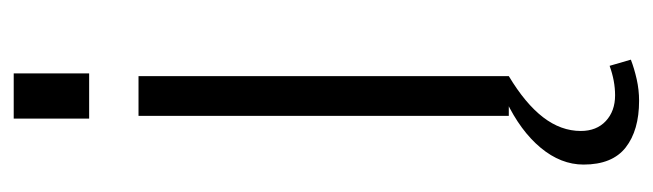

<svg xmlns="http://www.w3.org/2000/svg" viewBox="-356 -406 952 280"><g transform="rotate(-90 120.0 -266.0)"><path d="M149 -540V0H91V-540ZM153 -722V-612H87V-722ZM113 190Q70 190 45 170.5Q20 151 20 109Q20 76 44.5 46.5Q69 17 113 -4L149 0Q109 24 89 50Q69 76 69 105Q69 128 83.5 141.5Q98 155 121 155Q142 155 164 147L173 178Q160 183 144.5 186.5Q129 190 113 190Z"/></g></svg>

Font: Pathway Extreme 8pt Thin 12pt
Style: Regular
Weight: 100
Version: Version 1.001;gftools[0.9.26]